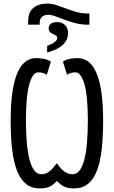

<svg xmlns="http://www.w3.org/2000/svg" viewBox="-20 -1050 640 1080"><path d="M482.9 -974.1V-911.1H476.1Q437 -911.1 404.1 -919.9Q371.1 -928.7 343.3 -939Q315.4 -949.2 292.5 -958Q269.5 -966.8 251 -966.8Q230 -966.8 216.6 -955.8Q203.1 -944.8 203.1 -918.9V-911.1H138.2V-928.2Q138.2 -980.5 167 -1005.1Q195.8 -1029.8 246.1 -1029.8Q272.5 -1029.8 298.3 -1021Q324.2 -1012.2 351.6 -1002Q378.9 -991.7 409.4 -982.9Q439.9 -974.1 476.1 -974.1ZM362.8 -863.8Q362.8 -826.2 333.7 -798.1Q304.7 -770 245.1 -754.9V-792Q274.4 -802.7 288.1 -813.7Q301.8 -824.7 301.8 -836.9Q301.8 -846.2 294.2 -850.6Q286.6 -855 277.8 -858.9Q269 -862.8 261.5 -869.1Q253.9 -875.5 253.9 -889.2Q253.9 -907.2 266.1 -916.5Q278.3 -925.8 300.8 -925.8Q329.6 -925.8 346.2 -908.7Q362.8 -891.6 362.8 -863.8ZM301.8 -129.9Q319.3 -102.1 341.3 -85.9Q363.3 -69.8 388.2 -69.8Q411.6 -69.8 428 -91.6Q444.3 -113.3 454.6 -153.3Q464.8 -193.4 469.5 -249.3Q474.1 -305.2 474.1 -374Q474.1 -508.3 455.1 -575.7Q436 -643.1 403.8 -643.1Q377 -643.1 356.9 -628.9L334 -703.1Q350.6 -714.4 372.1 -718.8Q393.6 -723.1 417 -723.1Q488.3 -723.1 524.2 -635.5Q560.1 -547.9 560.1 -373Q560.1 -279.3 551.8 -207.8Q543.5 -136.2 524.4 -87.9Q505.4 -39.6 474.1 -14.9Q442.9 9.8 397 9.8Q380.9 9.8 367.7 7.6Q354.5 5.4 343.3 0.5Q332 -4.4 321.5 -12.5Q311 -20.5 299.8 -32.2Q289.1 -20.5 278.8 -12.5Q268.6 -4.4 257.3 0.5Q246.1 5.4 233.2 7.6Q220.2 9.8 204.1 9.8Q158.2 9.8 127 -14.9Q95.7 -39.6 76.4 -87.9Q57.1 -136.2 48.6 -207.8Q40 -279.3 40 -373Q40 -547.9 75.9 -635.5Q111.8 -723.1 183.1 -723.1Q206.5 -723.1 228 -718.8Q249.5 -714.4 266.1 -703.1L243.2 -628.9Q223.1 -643.1 195.8 -643.1Q163.6 -643.1 144.8 -575.7Q126 -508.3 126 -374Q126 -305.2 130.6 -249.3Q135.3 -193.4 145.8 -153.3Q156.2 -113.3 172.9 -91.6Q189.5 -69.8 212.9 -69.8Q226.1 -69.8 237.1 -74Q248 -78.1 258.1 -85.9Q268.1 -93.8 277.8 -105Q287.6 -116.2 297.9 -129.9Z"/></svg>

Font: Noto Mono
Style: Regular
Weight: 400
Designer: Monotype Design Team
Foundry: Monotype Imaging Inc.
Version: Version 1.00